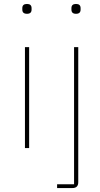

<svg xmlns="http://www.w3.org/2000/svg" viewBox="-20 -742 502 962"><path d="M115.2 -672.9Q91.8 -672.9 91.8 -693.8V-701.2Q91.8 -722.2 115.2 -722.2Q138.2 -722.2 138.2 -701.2V-693.8Q138.2 -672.9 115.2 -672.9ZM337.9 -693.8V-701.2Q337.9 -722.2 360.8 -722.2Q383.8 -722.2 383.8 -701.2V-693.8Q383.8 -672.9 360.8 -672.9Q337.9 -672.9 337.9 -693.8ZM105 0V-505.9H126V0ZM266.1 200.2V181.2H351.1V-505.9H372.1V170.9Q372.1 200.2 342.8 200.2Z"/></svg>

Font: Anuphan Thin
Style: Regular
Weight: 250
Designer: Mike Abbink, Paul van der Laan, Pieter van Rosmalen, Mint Tantisuwanna
Foundry: Bold Monday; Cadson Demak
Version: Version 3.002;hotconv 1.0.109;makeotfexe 2.5.65596